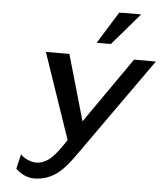

<svg xmlns="http://www.w3.org/2000/svg" viewBox="-63 -1040 943 1106"><g transform="rotate(5 408.0 -487.5)"><path d="M708 -985H598L597 -984H581L467 -800H549ZM816 -722H690L425 -342L316 -722H180L349 -227C293 -142 249 -82 177 -82C149 -82 102 -102 89 -123L69 -37C91 -15 130 10 174 10C290 10 350 -65 410 -149Z"/></g></svg>

Font: Perun Medium Italic
Style: Regular
Weight: 500
Italic angle: -12°
Foundry: Copyright (c) Stefan Peev, Context Ltd, 2016
Version: Version 1.026